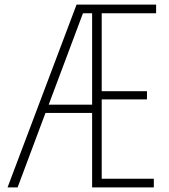

<svg xmlns="http://www.w3.org/2000/svg" viewBox="-20 -820 740 840"><path d="M383 0V-326H179L57 0H13L315 -800H663V-762H425V-421H623V-385H425V-38H653V0ZM383 -762H343L193 -362H383Z"/></svg>

Font: Martian Mono Thin
Style: Regular
Weight: 100
Monospace: yes
Designer: Roman Shamin
Foundry: Evil Martians
Version: Version 1.000; ttfautohint (v1.8.4.7-5d5b)